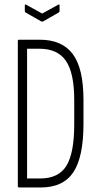

<svg xmlns="http://www.w3.org/2000/svg" viewBox="-20 -831 435 851"><path d="M65 0Q59 0 59 -6V-649Q59 -655 64 -655H156Q255 -655 302.5 -591.5Q350 -528 350 -388V-282Q350 -135 305 -67.5Q260 0 160 0ZM100 -40H158Q240 -40 274.5 -96.5Q309 -153 309 -280V-388Q309 -508 272 -561.5Q235 -615 155 -615H100ZM163 -736 93 -776Q90 -778 90 -783V-808Q90 -813 96 -810L167 -771L238 -810Q244 -813 244 -808V-783Q244 -778 241 -776L171 -736Q167 -734 163 -736Z"/></svg>

Font: Sofia Sans Extra Condensed Light
Style: Regular
Weight: 300
Designer: Botio Nikoltchev, Ani Petrova
Foundry: lettersoup
Version: Version 4.101